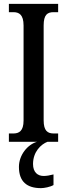

<svg xmlns="http://www.w3.org/2000/svg" viewBox="-20 -734 346 994"><path d="M26 0H172C123 14 78 68 78 130C78 206 119 240 192 240C209 240 240 234 257 224V169C238 174 221 177 206 177C175 177 151 158 151 115C151 52 192 13 226 0H281V-43H258C227 -43 206 -56 206 -111V-602C206 -659 226 -671 258 -671H281V-714H26V-671H49C78 -671 102 -659 102 -602V-110C102 -55 78 -43 49 -43H26Z"/></svg>

Font: Noto Serif Armenian ExtraCondensed Medium
Style: Regular
Weight: 500
Width: 2
Designer: Monotype Design Team
Foundry: Monotype Imaging Inc.
Version: Version 2.008